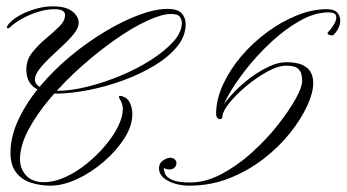

<svg xmlns="http://www.w3.org/2000/svg" viewBox="-20 -585 1092 605"><path d="M508 -557Q540 -557 552.5 -543Q565 -529 565 -509Q565 -471 538 -438Q511 -405 466 -378Q421 -351 367.5 -331.5Q314 -312 260.5 -301.5Q207 -291 163 -290Q113 -291 88 -309.5Q63 -328 63 -366Q63 -396 81.5 -419.5Q100 -443 124 -463Q148 -483 166.5 -501Q185 -519 185 -538Q185 -546 177.5 -551Q170 -556 151 -556Q126 -556 98 -547Q70 -538 47.5 -525Q25 -512 14 -501Q7 -494 3 -496.5Q-1 -499 7 -509Q28 -533 68.5 -549Q109 -565 146 -565Q188 -565 208 -549Q228 -533 228 -513Q228 -498 214 -480Q200 -462 179.5 -443Q159 -424 138.5 -404.5Q118 -385 104 -367Q90 -349 90 -335Q90 -317 111.5 -308Q133 -299 164 -299Q203 -299 254 -311.5Q305 -324 357.5 -345.5Q410 -367 454 -395Q498 -423 525.5 -453Q553 -483 553 -513Q553 -522 547 -531.5Q541 -541 519 -541Q490 -541 443.5 -519.5Q397 -498 343.5 -460.5Q290 -423 237 -376Q184 -329 140 -277.5Q96 -226 69.5 -176Q43 -126 43 -83Q43 -53 62.5 -32Q82 -11 118 -11Q151 -11 186 -27Q221 -43 253 -69Q285 -95 311 -125.5Q337 -156 352 -186.5Q367 -217 367 -241Q367 -252 363 -261.5Q359 -271 357 -274Q352 -282 357.5 -282.5Q363 -283 367 -281Q383 -276 390 -259.5Q397 -243 397 -226Q397 -188 371.5 -148.5Q346 -109 306.5 -75Q267 -41 222.5 -20.5Q178 0 139 0Q106 0 77 -9.5Q48 -19 30.5 -42Q13 -65 13 -103Q13 -155 38.5 -209Q64 -263 106.5 -313.5Q149 -364 202 -408Q255 -452 311 -485.5Q367 -519 418 -538Q469 -557 508 -557Z M577 0Q539 0 510 -15Q481 -30 481 -55Q481 -71 494 -79.5Q507 -88 516 -88Q525 -88 530.5 -83Q536 -78 536 -71Q536 -62 529.5 -56.5Q523 -51 515 -51Q506 -51 501 -53.5Q496 -56 496 -56Q496 -48 500.5 -37Q505 -26 523 -18Q541 -10 579 -10Q628 -10 678 -36.5Q728 -63 773.5 -104Q819 -145 854.5 -190Q890 -235 911 -272.5Q932 -310 932 -329Q932 -339 930 -350Q928 -361 918 -369.5Q908 -378 882 -378Q856 -378 822.5 -359.5Q789 -341 757 -314.5Q725 -288 703.5 -261.5Q682 -235 681 -219Q680 -207 670.5 -210Q661 -213 661 -226Q661 -271 682.5 -318Q704 -365 740 -407.5Q776 -450 821.5 -483.5Q867 -517 915.5 -536.5Q964 -556 1009 -556Q1036 -556 1045.5 -542Q1055 -528 1051 -509.5Q1047 -491 1031 -475Q1028 -472 1018 -475Q1008 -478 1015 -485Q1028 -499 1035 -513Q1042 -527 1038.5 -536.5Q1035 -546 1015 -546Q972 -546 925 -519.5Q878 -493 834 -452Q790 -411 754 -365Q718 -319 697 -280Q676 -241 676 -219H668Q668 -231 682 -251.5Q696 -272 719 -296Q742 -320 770.5 -341Q799 -362 828 -375.5Q857 -389 882 -389Q913 -389 931.5 -381Q950 -373 958.5 -358.5Q967 -344 967 -323Q967 -293 948 -251.5Q929 -210 894 -166Q859 -122 810.5 -84.5Q762 -47 703 -23.5Q644 0 577 0Z"/></svg>

Font: Kapakana
Style: Regular
Weight: 400
Designer: Kousuke Nagai
Version: Version 1.002